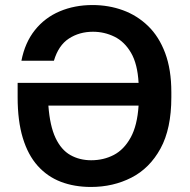

<svg xmlns="http://www.w3.org/2000/svg" viewBox="-20 -731 755 762"><path d="M341 11Q275 11 221.5 -9.5Q168 -30 129.5 -73Q91 -116 70.5 -183.5Q50 -251 50 -345V-402H530Q526 -477 500 -521.5Q474 -566 434 -585.5Q394 -605 349 -605Q295 -605 253.5 -578Q212 -551 194 -490H65Q79 -562 118.5 -611.5Q158 -661 217 -686Q276 -711 347 -711Q411 -711 467.5 -690.5Q524 -670 567.5 -628Q611 -586 635.5 -520.5Q660 -455 660 -365V-345Q660 -220 617 -141.5Q574 -63 501.5 -26Q429 11 341 11ZM342 -95Q391 -95 431.5 -116Q472 -137 498.5 -185Q525 -233 530 -312H172Q178 -231 200.5 -183.5Q223 -136 259.5 -115.5Q296 -95 342 -95Z"/></svg>

Font: Golos Text Medium
Style: Regular
Weight: 500
Designer: A.Korolkova, Vitaly Kuzmin
Foundry: ParaType Ltd
Version: Version 2.004